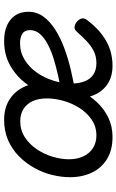

<svg xmlns="http://www.w3.org/2000/svg" viewBox="167 -726 578 953"><g transform="rotate(-90 456.5 -250.0)"><path d="M252 19Q189 19 144.5 -7.5Q100 -34 76.5 -82Q53 -130 53 -192Q53 -236 64.5 -282Q76 -328 99.5 -370Q123 -412 157.5 -446Q192 -480 237 -499.5Q282 -519 338 -519Q396 -519 437.5 -493Q479 -467 501 -421Q523 -375 523 -314Q523 -272 512 -226Q501 -180 479 -136Q457 -92 424.5 -57.5Q392 -23 349 -2Q306 19 252 19ZM260 -61Q304 -61 338.5 -84.5Q373 -108 396.5 -145Q420 -182 432 -224.5Q444 -267 444 -306Q444 -348 430.5 -377.5Q417 -407 391.5 -423Q366 -439 331 -439Q286 -439 251 -416Q216 -393 191.5 -356.5Q167 -320 154.5 -278Q142 -236 142 -198Q142 -155 157 -124.5Q172 -94 198.5 -77.5Q225 -61 260 -61ZM607 19Q551 19 514 -6.5Q477 -32 459 -77Q441 -122 441 -177Q441 -237 460 -297.5Q479 -358 516 -408Q553 -458 606.5 -488.5Q660 -519 729 -519Q776 -519 808 -504Q840 -489 857 -462.5Q874 -436 874 -398Q874 -357 850 -324Q826 -291 785 -265Q744 -239 692.5 -220Q641 -201 585.5 -188Q530 -175 478 -166L482 -237Q516 -242 556.5 -251Q597 -260 637 -272Q677 -284 710 -301Q743 -318 763 -340Q783 -362 783 -390Q783 -417 765 -428.5Q747 -440 718 -440Q673 -440 635.5 -417Q598 -394 572 -356.5Q546 -319 532 -274Q518 -229 518 -185Q518 -147 529 -119Q540 -91 562.5 -76Q585 -61 619 -61Q653 -61 679.5 -74.5Q706 -88 729 -110Q752 -132 775 -158Q787 -172 802 -169Q817 -166 828 -155Q839 -144 841 -132Q843 -120 832 -106Q796 -59 758.5 -31.5Q721 -4 683.5 7.5Q646 19 607 19Z"/></g></svg>

Font: Playwrite IS
Style: Regular
Weight: 400
Designer: Veronika Burian, José Scaglione
Foundry: TypeTogether
Version: Version 1.002